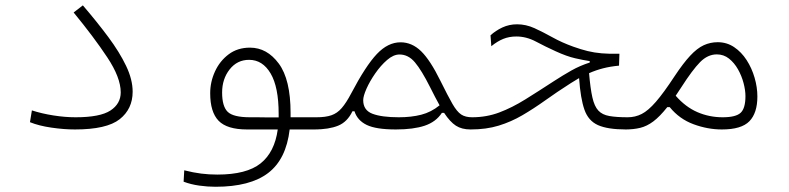

<svg xmlns="http://www.w3.org/2000/svg" viewBox="-20 -486 2970 723"><path d="M262.2 1.5Q220.7 1.5 173.6 -5.4Q126.5 -12.2 92.8 -25.9L100.1 -70.3Q137.7 -58.1 181.2 -51.3Q224.6 -44.4 264.6 -44.4Q356.9 -44.4 395.8 -69.8Q434.6 -95.2 434.6 -138.2Q434.6 -193.8 384 -270Q333.5 -346.2 257.3 -439L292 -465.8Q345.2 -403.8 387.7 -346.7Q430.2 -289.6 454.8 -238Q479.5 -186.5 479.5 -140.6Q479.5 -75.7 430.7 -37.1Q381.8 1.5 262.2 1.5Z M791.5 217.3Q761.7 217.3 730.2 212.9Q698.7 208.5 671.4 198.2L673.8 155.3Q708.5 164.1 737.8 167.7Q767.1 171.4 798.3 171.4Q908.7 171.4 961.4 129.2Q1014.2 86.9 1025.9 1.5H910.2Q835 1.5 803.2 -31.2Q771.5 -64 771.5 -134.8Q771.5 -177.7 789.6 -217Q807.6 -256.3 841.1 -281.5Q874.5 -306.6 921.4 -306.6Q985.4 -306.6 1029.8 -246.6Q1074.2 -186.5 1074.2 -61Q1074.2 -52.7 1074.2 -44.4H1171.9Q1199.2 -44.4 1207 -40Q1214.8 -35.6 1214.8 -22.9Q1214.8 -6.8 1203.6 -2.7Q1192.4 1.5 1163.6 1.5H1070.8Q1057.6 113.8 989.7 165.5Q921.9 217.3 791.5 217.3ZM1029.3 -43.9Q1029.3 -50.8 1029.3 -57.6Q1029.3 -158.2 999 -209.5Q968.8 -260.7 918 -260.7Q873 -260.7 844.7 -224.6Q816.4 -188.5 816.4 -137.7Q816.4 -85.4 837.4 -64.9Q858.4 -44.4 921.4 -44.4Q926.8 -44.4 933.8 -44.4Q940.9 -44.4 949.2 -44.4Q965.8 -43.9 986.3 -43.9Q1006.8 -43.9 1029.3 -43.9Z M1163.1 1.5Q1145.5 1.5 1145.5 -19.5Q1145.5 -29.8 1150.6 -37.1Q1155.8 -44.4 1171.9 -44.4Q1206.1 -44.4 1228 -52Q1250 -59.6 1266.8 -79.1Q1283.7 -98.6 1302.2 -133.8Q1357.4 -238.8 1399.2 -282.7Q1440.9 -326.7 1488.3 -326.7Q1531.2 -326.7 1565.7 -293.2Q1600.1 -259.8 1638.7 -181.2Q1667 -124 1683.8 -94.7Q1700.7 -65.4 1716.6 -54.9Q1732.4 -44.4 1757.8 -44.4Q1784.7 -44.4 1784.7 -20Q1784.7 -7.8 1777.1 -3.2Q1769.5 1.5 1752 1.5Q1718.8 1.5 1696.8 -12.7Q1674.8 -26.9 1652.3 -61H1644Q1621.6 -26.9 1579.3 -12.7Q1537.1 1.5 1470.7 1.5Q1396 1.5 1360.8 -15.6Q1325.7 -32.7 1314.9 -66.9H1307.1Q1288.1 -26.9 1253.2 -12.7Q1218.3 1.5 1163.1 1.5ZM1635.3 -89.4Q1627.4 -104 1618.4 -120.8Q1609.4 -137.7 1599.6 -157.7Q1567.4 -221.7 1542.5 -251.2Q1517.6 -280.8 1484.4 -280.8Q1461.4 -280.8 1437.5 -260Q1413.6 -239.3 1393.1 -209.7Q1372.6 -180.2 1360.1 -152.1Q1347.7 -124 1347.7 -108.9Q1347.7 -70.8 1382.6 -57.6Q1417.5 -44.4 1481.9 -44.4Q1528.8 -44.4 1566.2 -54Q1603.5 -63.5 1635.3 -89.4Z M2337.9 1.5Q2268.1 1.5 2231.7 -14.9Q2195.3 -31.2 2180.7 -73.2Q2166 -115.2 2160.6 -191.9Q2146 -183.6 2129.4 -172.9Q2076.7 -139.2 2033 -107.9Q1989.3 -76.7 1947 -52Q1904.8 -27.3 1857.9 -12.9Q1811 1.5 1752 1.5Q1740.2 1.5 1731.9 -3.9Q1723.6 -9.3 1723.6 -21Q1723.6 -44.4 1757.8 -44.4Q1812 -44.4 1860.1 -62.5Q1908.2 -80.6 1958 -111.6Q2007.8 -142.6 2065.4 -180.2Q2099.1 -202.1 2131.6 -220.5Q2164.1 -238.8 2200.7 -250.5V-255.9Q2177.7 -259.3 2145.8 -266.6Q2113.8 -273.9 2072.3 -293Q2033.7 -310.5 1997.8 -329.6Q1961.9 -348.6 1924.3 -348.6Q1897.5 -348.6 1875.2 -339.6Q1853 -330.6 1830.1 -312L1827.1 -353Q1846.2 -370.6 1871.8 -382.6Q1897.5 -394.5 1927.2 -394.5Q1960.4 -394.5 1992.7 -379.9Q2024.9 -365.2 2060.3 -345.5Q2095.7 -325.7 2139.2 -310.1Q2168 -299.8 2192.9 -293.7Q2217.8 -287.6 2245.8 -285.2Q2273.9 -282.7 2312.5 -283.7L2311 -238.8Q2278.8 -235.8 2251.2 -228.8Q2223.6 -221.7 2198.2 -210.4Q2203.1 -152.8 2210.7 -119.1Q2218.3 -85.4 2233.2 -69.6Q2248 -53.7 2274.7 -49.1Q2301.3 -44.4 2343.8 -44.4Q2362.3 -44.4 2368.9 -39.3Q2375.5 -34.2 2375.5 -21.5Q2375.5 -8.3 2365.5 -3.4Q2355.5 1.5 2337.9 1.5Z M2335 1.5Q2321.8 1.5 2317.4 -3.7Q2313 -8.8 2313 -22Q2313 -33.7 2319.8 -39.1Q2326.7 -44.4 2343.8 -44.4Q2372.1 -44.4 2396.5 -56.9Q2420.9 -69.3 2450 -102.8Q2479 -136.2 2520 -198.7Q2552.7 -248 2578.9 -276.1Q2605 -304.2 2629.9 -315.7Q2654.8 -327.1 2682.6 -327.1Q2716.8 -327.1 2744.4 -308.6Q2772 -290 2791.5 -259.8Q2811 -229.5 2821.5 -193.4Q2832 -157.2 2832 -122.6Q2832 -60.5 2802 -29.5Q2772 1.5 2698.2 1.5Q2645 1.5 2591.8 -18.1Q2538.6 -37.6 2502 -82.5H2492.7Q2464.4 -46.9 2440.2 -28.8Q2416 -10.7 2390.9 -4.6Q2365.7 1.5 2335 1.5ZM2524.4 -125.5Q2561.5 -83 2606.2 -63.7Q2650.9 -44.4 2701.2 -44.4Q2751 -44.4 2769 -61.3Q2787.1 -78.1 2787.1 -124Q2787.1 -146 2780 -173.1Q2772.9 -200.2 2759 -224.9Q2745.1 -249.5 2725.1 -265.4Q2705.1 -281.2 2679.2 -281.2Q2645 -281.2 2616.2 -252Q2587.4 -222.7 2545.4 -157.2Q2534.2 -140.1 2524.4 -125.5Z"/></svg>

Font: Cascadia Code NF ExtraLight
Style: Regular
Weight: 200
Monospace: yes
Designer: Aaron Bell
Foundry: Saja Typeworks
Version: Version 2404.023; ttfautohint (v1.8.4)